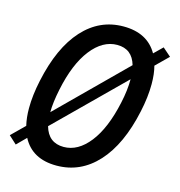

<svg xmlns="http://www.w3.org/2000/svg" viewBox="-122 -794 840 898"><g transform="rotate(15 298.5 -345.0)"><path d="M553 -560Q563 -523 563 -473Q563 -410 547 -337Q511 -169 429 -79.5Q347 10 231 10Q113 10 66 -80L22 -36L-16 -71L47 -133Q38 -171 38 -216Q38 -279 54 -353Q90 -522 171 -611Q252 -700 367 -700Q483 -700 532 -614L573 -654L613 -619ZM139 -224 454 -536Q433 -609 361 -609Q291 -609 235.5 -538Q180 -467 153 -337Q139 -270 139 -224ZM462 -470 146 -158Q167 -83 241 -83Q310 -83 365 -153Q420 -223 448 -353Q462 -416 462 -470Z"/></g></svg>

Font: Decalotype Medium Italic
Style: Regular
Weight: 500
Italic angle: -12°
Designer: Alfredo Marco Pradil
Foundry: Alfredo Marco Pradil
Version: Version 1.0